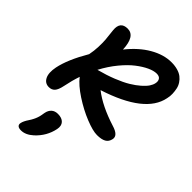

<svg xmlns="http://www.w3.org/2000/svg" viewBox="-300 -886 1329 1329"><g transform="rotate(45 364.0 -221.5)"><path d="M89.8 -34.2Q51.8 -34.2 34.2 -68.8Q16.6 -103.5 28.8 -165Q48.3 -260.7 126 -393.1Q134.3 -434.6 135.7 -474.4Q137.2 -514.2 135 -543.9Q132.8 -573.7 126 -627.9Q118.2 -707 189.9 -707Q263.7 -707 269 -581.1Q336.9 -666.5 415.3 -711.7Q493.7 -756.8 568.8 -756.8Q602.5 -756.8 629.9 -749Q657.2 -741.2 675 -727.3Q692.9 -713.4 705.3 -694.3Q717.8 -675.3 722.4 -653.3Q727.1 -631.3 728 -607.4Q729 -583.5 723.1 -559.1Q688 -378.9 357.9 -272.9Q446.3 -204.1 591.8 -158.2Q666.5 -136.2 657.2 -92.8Q650.9 -62 627.2 -48.6Q603.5 -35.2 560.1 -35.2Q519 -35.2 445.8 -64.5Q372.6 -93.8 299.1 -141.8Q225.6 -189.9 190.9 -235.8Q171.9 -180.2 158.2 -112.8Q149.4 -69.8 133.3 -52Q117.2 -34.2 89.8 -34.2ZM551.8 -628.9Q523.9 -628.9 486.8 -611.8Q449.7 -594.7 408.2 -562.7Q366.7 -530.8 322.5 -477.1Q278.3 -423.3 243.2 -356.9Q314 -375.5 372.6 -398.9Q431.2 -422.4 469.5 -445.6Q507.8 -468.8 535.4 -493.2Q563 -517.6 576.2 -537.6Q589.4 -557.6 592.8 -575.2Q598.1 -598.1 588.1 -613.5Q578.1 -628.9 551.8 -628.9ZM165 314Q143.1 314 133.5 304.7Q124 295.4 127.9 278.8Q132.3 256.8 153.8 225.1Q159.2 216.8 163.8 209.2Q168.5 201.7 171.9 194.1Q175.3 186.5 178 181.2Q180.7 175.8 183.1 168Q185.5 160.2 186.8 156.5Q188 152.8 189.7 144.8Q191.4 136.7 191.9 134Q192.4 131.3 193.8 122.6Q195.3 113.8 195.8 111.8Q201.2 84 219 67.9Q236.8 51.8 266.1 51.8Q305.2 51.8 324.2 72.3Q343.3 92.8 335.9 129.9Q318.8 214.4 252.9 274.9Q209.5 314 165 314Z"/></g></svg>

Font: Shantell Sans Bouncy
Style: Italic
Weight: 600
Italic angle: -11.31°
Designer: Stephen Nixon, Anya Danilova, Shantell Martin
Foundry: Arrow Type
Version: Version 1.006;[9816181b4]